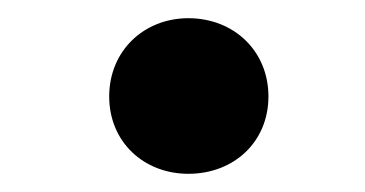

<svg xmlns="http://www.w3.org/2000/svg" viewBox="-20 -436 401 211"><path d="M187 -245C237 -245 275 -280 275 -330C275 -380 237 -416 187 -416C138 -416 100 -380 100 -330C100 -280 138 -245 187 -245Z"/></svg>

Font: LINE Seed JP App_OTF Bold
Style: Regular
Weight: 700
Designer: LINE & Fontrix & Fontworks
Version: Version 1.009